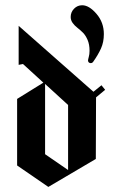

<svg xmlns="http://www.w3.org/2000/svg" viewBox="-20 -711 436 738"><path d="M251.7 -645.8Q251.7 -664.2 264.6 -677.5Q277.5 -690.8 295.8 -690.8Q322.5 -690.8 350.8 -657.9Q379.2 -625 379.2 -580Q379.2 -549.2 368.3 -525Q357.5 -500.8 337.5 -472.5Q334.2 -468.3 329.2 -468.3Q324.2 -468.3 321.2 -471.2Q318.3 -474.2 318.3 -478.3Q318.3 -481.7 321.2 -492.1Q324.2 -502.5 324.2 -515.8Q324.2 -540 316.7 -557.5Q309.2 -575 298.8 -585.4Q288.3 -595.8 277.5 -604.2Q266.7 -612.5 259.2 -622.9Q251.7 -633.3 251.7 -645.8ZM153.3 -388.3V-118.3L241.7 -57.5V-307.5ZM146.7 -393.3 68.3 -465 51.7 -461.7V-611.7L339.2 -358.3L370 -383.3L384.2 -365.8L349.2 -336.7L348.3 -100L165.8 7.5L45.8 -75V-330.8Z"/></svg>

Font: Chomsky
Style: Regular
Weight: 400
Version: Version 2.3